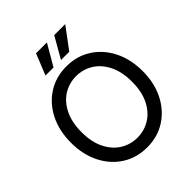

<svg xmlns="http://www.w3.org/2000/svg" viewBox="-255 -1094 1259 1259"><g transform="rotate(-45 374.5 -464.0)"><path d="M374.5 11.7Q277.8 11.7 202.6 -36.1Q127.4 -84 84.7 -168.7Q42 -253.4 42 -363.3Q42 -474.1 84.7 -558.8Q127.4 -643.6 202.6 -691.4Q277.8 -739.3 374.5 -739.3Q471.2 -739.3 546.1 -691.4Q621.1 -643.6 664.1 -558.8Q707 -474.1 707 -363.3Q707 -253.4 664.1 -168.7Q621.1 -84 546.1 -36.1Q471.2 11.7 374.5 11.7ZM374.5 -78.6Q438.5 -78.6 491.7 -111.6Q544.9 -144.5 576.7 -208.3Q608.4 -272 608.4 -363.3Q608.4 -455.1 576.7 -519Q544.9 -583 491.7 -616Q438.5 -648.9 374.5 -648.9Q310.1 -648.9 256.8 -616Q203.6 -583 171.9 -519Q140.1 -455.1 140.1 -363.3Q140.1 -272 171.9 -208.3Q203.6 -144.5 256.8 -111.6Q310.1 -78.6 374.5 -78.6ZM310.1 -793.5H235.4L294.9 -940.4H395.5ZM456.1 -793.5H379.4L463.4 -940.4H565.4Z"/></g></svg>

Font: Inter Cardless Display
Style: Regular
Weight: 400
Designer: Rasmus Andersson
Foundry: rsms
Version: Version 4.001;git-9221beed3